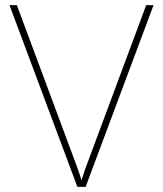

<svg xmlns="http://www.w3.org/2000/svg" viewBox="-20 -731 637 751"><path d="M313 -69.3 551.8 -710.9H580.6L314.9 0H282.7L17.1 -710.9H45.9L284.7 -69.3L298.8 -26.4Z"/></svg>

Font: Vazirmatn RD Thin
Style: Regular
Weight: 100
Designer: Saber Rastikerdar
Foundry: Saber Rastikerdar
Version: Version 32.102